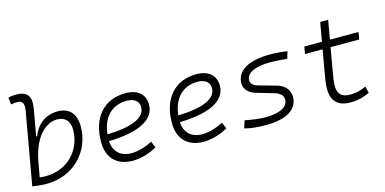

<svg xmlns="http://www.w3.org/2000/svg" viewBox="-72 -1134 3074 1534"><g transform="rotate(-15 1465.0 -367.0)"><path d="M160.2 9.8C377.4 9.8 541 -151.4 541 -364.7C541 -468.3 487.3 -527.3 394 -527.3C295.4 -527.3 219.2 -473.1 184.1 -377H175.8L214.4 -595.7C232.4 -696.3 200.2 -742.7 106 -742.7C84.5 -742.7 63 -740.7 41.5 -734.9L48.8 -676.8C65.9 -680.7 83 -682.1 100.1 -682.1C145.5 -682.1 158.2 -654.8 147.5 -595.7L42.5 -0.5C82 5.9 121.1 9.8 160.2 9.8ZM142.6 -189C181.6 -383.3 281.7 -466.3 371.1 -466.3C437 -466.3 475.1 -425.8 475.1 -355C475.1 -181.6 344.2 -51.3 170.9 -51.3C151.4 -51.3 133.8 -52.7 118.7 -54.7Z M877.9 -51.3C788.6 -51.3 732.9 -103 728.5 -190.9C970.2 -196.3 1112.8 -263.7 1112.8 -390.6C1112.8 -476.6 1053.7 -527.3 953.6 -527.3C774.9 -527.3 665 -402.3 665 -199.7C665 -67.9 742.2 9.8 873.5 9.8C938 9.8 1012.2 -11.2 1074.2 -47.4L1051.8 -100.1C995.1 -69.3 931.2 -51.3 877.9 -51.3ZM730.5 -246.6C744.6 -383.8 824.7 -466.3 946.3 -466.3C1010.3 -466.3 1046.9 -436.5 1046.9 -387.7C1046.9 -298.8 933.1 -252 730.5 -246.6Z M1463.9 -51.3C1374.5 -51.3 1318.8 -103 1314.5 -190.9C1556.2 -196.3 1698.7 -263.7 1698.7 -390.6C1698.7 -476.6 1639.6 -527.3 1539.6 -527.3C1360.8 -527.3 1251 -402.3 1251 -199.7C1251 -67.9 1328.1 9.8 1459.5 9.8C1523.9 9.8 1598.1 -11.2 1660.2 -47.4L1637.7 -100.1C1581.1 -69.3 1517.1 -51.3 1463.9 -51.3ZM1316.4 -246.6C1330.6 -383.8 1410.6 -466.3 1532.2 -466.3C1596.2 -466.3 1632.8 -436.5 1632.8 -387.7C1632.8 -298.8 1519 -252 1316.4 -246.6Z M1974.6 9.8C2143.1 9.8 2239.7 -49.3 2239.7 -152.8C2239.7 -211.4 2202.1 -255.4 2135.3 -273.4L1991.7 -313.5C1956.1 -323.2 1935.5 -343.3 1935.5 -369.6C1935.5 -431.2 2009.3 -466.3 2137.7 -466.3C2170.4 -466.3 2220.2 -463.4 2274.4 -458L2291.5 -516.1C2245.1 -523.4 2193.8 -527.3 2149.9 -527.3C1971.2 -527.3 1869.1 -467.3 1869.1 -363.3C1869.1 -314.9 1902.8 -277.3 1961.4 -260.3L2106 -218.3C2148.9 -206.1 2173.8 -180.7 2173.8 -148.9C2173.8 -86.9 2105 -51.3 1985.4 -51.3C1942.4 -51.3 1881.3 -58.6 1817.4 -71.8L1798.3 -9.8C1837.4 2.4 1901.9 9.8 1974.6 9.8Z M2674.8 9.8C2739.7 9.8 2787.6 -6.3 2832.5 -26.4L2819.8 -82C2767.1 -59.1 2734.9 -51.3 2684.1 -51.3C2618.2 -51.3 2584.5 -83.5 2584.5 -147.9C2584.5 -188 2590.3 -217.3 2602.5 -287.1L2632.3 -458H2869.1L2879.4 -517.6H2643.1L2670.4 -674.3H2604.5L2577.1 -517.6H2431.2L2420.9 -458H2566.4L2536.6 -287.1C2523.9 -215.8 2518.6 -184.1 2518.6 -141.6C2518.6 -40.5 2570.3 9.8 2674.8 9.8Z"/></g></svg>

Font: Cascadia Mono NF Light
Style: Italic
Weight: 300
Italic angle: -10°
Monospace: yes
Designer: Aaron Bell
Foundry: Saja Typeworks
Version: Version 2404.023